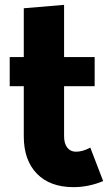

<svg xmlns="http://www.w3.org/2000/svg" viewBox="-20 -755 455 791"><path d="M405 -9Q345 16 283 16Q186 16 132 -39.5Q78 -95 78 -193V-400H20V-520H78V-721L244 -735V-520H370V-400H244V-194Q244 -164 257 -147Q270 -130 293 -130Q321 -130 352 -147Z"/></svg>

Font: Akshar
Style: Bold
Weight: 700
Designer: Tall Chai
Foundry: Tall Chai
Version: Version 1.000